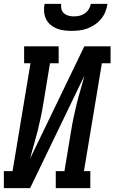

<svg xmlns="http://www.w3.org/2000/svg" viewBox="-42 -975 593 995"><path d="M-22 0V-88H23L116 -647H83V-735H262V-647H217L183 -441Q177 -404 169.5 -368Q162 -332 153 -296Q144 -260 133.5 -224.5Q123 -189 114 -153L395 -735H531V-647H486L393 -88H426V0H247V-88H292L326 -294Q332 -331 339.5 -367Q347 -403 356 -439Q365 -475 375.5 -510.5Q386 -546 395 -582L114 0ZM329 -815Q309 -815 289 -817.5Q269 -820 251 -827.5Q233 -835 218.5 -847.5Q204 -860 196 -877.5Q188 -895 186.5 -915Q185 -935 189 -955H275Q273 -941 276.5 -927.5Q280 -914 290 -905.5Q300 -897 313.5 -893.5Q327 -890 341 -890Q356 -890 370.5 -893.5Q385 -897 397.5 -905.5Q410 -914 418 -927.5Q426 -941 429 -955H515Q512 -934 504 -914Q496 -894 482 -877Q468 -860 449.5 -847.5Q431 -835 411 -827.5Q391 -820 370 -817.5Q349 -815 329 -815Z"/></svg>

Font: Iosevka Slab Semibold Oblique
Style: Regular
Weight: 600
Italic angle: -9°
Monospace: yes
Designer: Belleve Invis
Foundry: Belleve Invis
Version: Version 11.1.1; ttfautohint (v1.8.3)